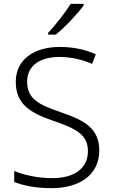

<svg xmlns="http://www.w3.org/2000/svg" viewBox="-20 -968 586 998"><path d="M415 -940V-948H347C321 -904 267 -836 230 -797V-788H270C320 -828 385 -899 415 -940ZM496 -186C496 -301 419 -343 292 -386C183 -424 121 -453 121 -544C121 -628 190 -672 288 -672C345 -672 403 -660 459 -636L478 -686C422 -711 360 -724 290 -724C159 -724 62 -660 62 -543C62 -428 135 -382 254 -341C380 -298 437 -267 437 -182C437 -89 361 -42 252 -42C173 -42 104 -59 54 -79V-22C100 -4 163 10 249 10C392 10 496 -58 496 -186Z"/></svg>

Font: Noto Sans Gujarati UI Light
Style: Regular
Weight: 300
Designer: Jelle Bosma - Monotype Design Team, Universal Thirst
Foundry: Monotype Imaging Inc.
Version: Version 2.106